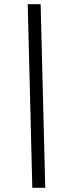

<svg xmlns="http://www.w3.org/2000/svg" viewBox="-20 -780 274 921"><path d="M135 121 113 -760H175L197 121Z"/></svg>

Font: Noto Serif ExtraCondensed ExtraBold
Style: Italic
Weight: 800
Width: 2
Italic angle: -12°
Designer: Monotype Design Team
Foundry: Monotype Imaging Inc.
Version: Version 2.013